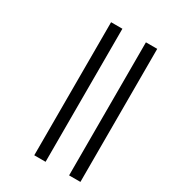

<svg xmlns="http://www.w3.org/2000/svg" viewBox="-182 -834 824 926"><g transform="rotate(30 230.0 -370.5)"><path d="M222 0H159V-741H222ZM416 0H353V-741H416Z"/></g></svg>

Font: SVN-Poppins Light
Style: Regular
Weight: 300
Designer: Ninad Kale (Devanagari), Jonny Pinhorn (Latin)
Foundry: Indian Type Foundry
Version: Version 3.002 2017; ttfautohint (v1.8.3)